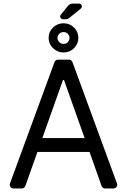

<svg xmlns="http://www.w3.org/2000/svg" viewBox="-20 -1063 716 1083"><path d="M34.8 -21Q34.8 -23.1 36.2 -28.1L287.6 -713.1Q289.8 -719.1 295.1 -722.8Q300.4 -726.6 307.2 -726.6H369Q375.4 -726.6 380.7 -722.8Q386 -719.1 388.5 -713.1L639.9 -28.1Q641.3 -23.1 641.3 -21Q641.3 -12.4 635.3 -6.2Q629.3 0 620.4 0H572.8Q566.1 0 560.7 -3.9Q555.4 -7.8 552.9 -13.8L485.1 -206H191.1L122.9 -13.8Q120.7 -7.8 115.4 -3.9Q110.1 0 103.3 0H55.4Q46.9 0 40.8 -6.2Q34.8 -12.4 34.8 -21ZM457.4 -284.1 340.9 -611.9H335.2L218.8 -284.1ZM254.3 -849.4Q254.3 -883.5 279.1 -907.7Q304 -931.8 338.1 -931.8Q373.2 -931.8 397.5 -907.7Q421.9 -883.5 421.9 -849.4Q421.9 -815.3 397.5 -791.2Q373.2 -767 338.1 -767Q304 -767 279.1 -791.2Q254.3 -815.3 254.3 -849.4ZM372.2 -849.4Q372.2 -862.2 362.6 -872.2Q353 -882.1 338.1 -882.1Q324.2 -882.1 314.1 -872.2Q304 -862.2 304 -849.4Q304 -835.6 314.1 -825.5Q324.2 -815.3 338.1 -815.3Q353 -815.3 362.6 -825.5Q372.2 -835.6 372.2 -849.4ZM319.2 -970.2Q319.2 -964.1 323.9 -959.3Q328.5 -954.5 335.2 -954.5H351.2Q361.9 -954.5 370.7 -961.6L436.1 -1014.9Q441.8 -1019.5 441.8 -1027Q441.8 -1033 437.5 -1037.8Q433.2 -1042.6 426.5 -1042.6H388.5Q381.4 -1042.6 375 -1039.6Q368.6 -1036.6 364.3 -1030.9L322.8 -979.8Q319.2 -975.9 319.2 -970.2Z"/></svg>

Font: DeltaSans
Style: Regular
Weight: 400
Designer: Rasmus Andersson
Foundry: rsms
Version: Version 3.012